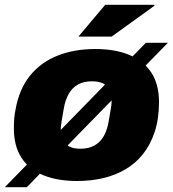

<svg xmlns="http://www.w3.org/2000/svg" viewBox="-28 -745 722 803"><path d="M294 12Q213 12 153.5 -12Q94 -36 62 -85Q30 -134 30 -208Q30 -229 31.5 -249Q33 -269 37 -287Q52 -372 97 -428Q142 -484 212 -512Q282 -540 371 -540Q453 -540 512.5 -515.5Q572 -491 604.5 -442Q637 -393 637 -318Q637 -248 619 -193.5Q601 -139 568 -98Q538 -61 496 -36.5Q454 -12 403.5 0Q353 12 294 12ZM308 -123Q343 -123 367 -136.5Q391 -150 405.5 -175Q420 -200 426 -235Q432 -270 435 -287.5Q438 -305 438.5 -313.5Q439 -322 439 -327Q439 -352 430.5 -369Q422 -386 404 -395.5Q386 -405 357 -405Q322 -405 298 -391.5Q274 -378 259.5 -352.5Q245 -327 239 -292Q233 -258 230 -240Q227 -222 226.5 -214Q226 -206 226 -201Q226 -177 234.5 -159.5Q243 -142 261 -132.5Q279 -123 308 -123ZM-8 38 582 -566H674L84 38ZM300 -592 412 -725H617L618 -721L439 -592Z"/></svg>

Font: Archivo SemiBold Black
Style: Italic
Weight: 900
Italic angle: -10°
Version: Version 2.001